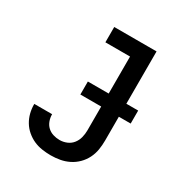

<svg xmlns="http://www.w3.org/2000/svg" viewBox="-173 -863 946 998"><g transform="rotate(30 300.0 -363.5)"><path d="M272 8Q246 8 219.5 4Q193 0 169.5 -10.5Q146 -21 125.5 -38.5Q105 -56 91.5 -78.5Q78 -101 71.5 -126.5Q65 -152 65 -179Q65 -179 65 -179.5Q65 -180 65 -181H172Q172 -180 172 -180Q172 -180 172 -180Q172 -160 179 -141Q186 -122 200 -109Q214 -96 233 -90Q252 -84 272 -84Q294 -84 314.5 -92.5Q335 -101 348.5 -118Q362 -135 367.5 -156.5Q373 -178 373 -200V-643H225V-735H479V-200Q479 -172 474.5 -144.5Q470 -117 457.5 -92Q445 -67 425 -47Q405 -27 380 -14.5Q355 -2 327.5 3Q300 8 272 8ZM248 -343V-421H550V-343Z"/></g></svg>

Font: Iosevka Curly Slab SmBdEx
Style: Regular
Weight: 600
Width: 7
Monospace: yes
Designer: Belleve Invis
Foundry: Belleve Invis
Version: Version 11.1.0; ttfautohint (v1.8.3)